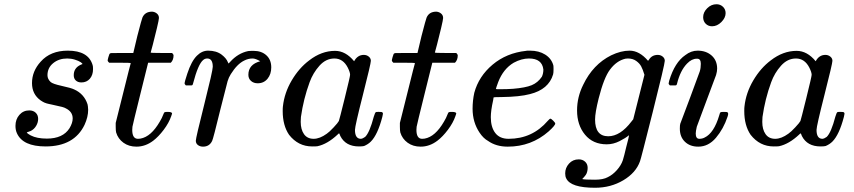

<svg xmlns="http://www.w3.org/2000/svg" viewBox="-20 -681 4028 906"><path d="M118 -160Q137 -160 148.5 -149Q160 -138 160 -120Q160 -103 150.5 -87Q141 -71 125 -63Q112 -58 111 -58Q108 -57 107 -56.5Q106 -56 107 -55Q110 -50 125 -42Q154 -27 201 -27Q277 -27 308 -76Q323 -101 323 -122Q323 -154 290 -170Q281 -176 240 -184Q235 -185 224.5 -187.5Q214 -190 210.5 -190.5Q207 -191 200.5 -193Q194 -195 190.5 -196.5Q187 -198 182.5 -200.5Q178 -203 172 -207Q131 -236 131 -289Q131 -345 172 -390Q218 -442 300 -442Q397 -442 417 -374Q419 -369 419 -355Q419 -327 404 -309.5Q389 -292 364 -292Q348 -292 338 -301Q328 -310 328 -326Q328 -359 358 -374Q366 -378 367 -378Q369 -378 369 -379Q369 -382 360 -388Q351 -394 333.5 -399.5Q316 -405 297 -405Q258 -405 231 -383Q204 -361 204 -326Q204 -308 219 -294Q229 -285 270 -276Q316 -266 330 -259Q377 -238 393 -189Q395 -183 396 -163Q396 -129 379 -92Q330 10 195 10Q88 10 60 -52Q53 -67 53 -87Q53 -118 71.5 -139Q90 -160 118 -160Z M495 -385Q488 -392 488 -395Q488 -399 491.5 -411.5Q495 -424 496 -425Q498 -430 505.5 -430.5Q513 -431 556 -431H609L628 -511Q649 -592 652 -598Q664 -626 698 -626Q711 -625 720.5 -617Q730 -609 730 -596Q730 -589 720.5 -548.5Q711 -508 701 -470L691 -433Q691 -431 741 -431H792Q799 -424 799 -420Q799 -398 786 -385H679L643 -240Q606 -91 605 -83Q604 -78 604 -68Q604 -26 631 -26Q638 -26 643 -27Q693 -36 734 -107Q744 -123 752 -144Q754 -150 757 -151.5Q760 -153 772 -153Q792 -153 792 -145Q792 -143 788 -133Q777 -101 752.5 -68.5Q728 -36 703 -17Q666 11 624 11Q588 11 562.5 -7.5Q537 -26 528 -56Q526 -64 526 -83V-101L561 -241Q596 -382 597 -383Q597 -385 546 -385Z M938 11Q924 11 914 3.5Q904 -4 904 -17Q904 -30 944 -189Q984 -348 984 -366Q984 -405 958 -405Q947 -405 939 -398Q915 -379 891 -287Q891 -286 890 -283.5Q889 -281 888.5 -280.5Q888 -280 887 -279Q886 -278 883.5 -278Q881 -278 879 -278Q877 -278 871 -278H857Q851 -284 851 -287Q851 -295 864 -334Q883 -392 909 -418Q933 -442 962 -442Q1001 -442 1026 -423Q1048 -406 1055 -388Q1057 -382 1058 -381.5Q1059 -381 1066 -389Q1103 -430 1151 -440Q1157 -441 1177 -441Q1214 -441 1237 -420Q1260 -399 1260 -363Q1260 -331 1242.5 -309.5Q1225 -288 1196 -288Q1177 -288 1164.5 -299Q1152 -310 1152 -328Q1152 -377 1208 -392Q1186 -405 1172 -405Q1151 -405 1132 -395Q1099 -379 1069 -331Q1059 -315 1054 -298Q1049 -281 1020 -165Q986 -25 981 -16Q968 11 938 11Z M1768 -153Q1777 -153 1780 -152.5Q1783 -152 1785 -150Q1787 -148 1787 -144Q1787 -141 1784 -129Q1762 -45 1730 -13Q1717 0 1698 8Q1690 10 1674 10Q1611 10 1586 -39Q1581 -52 1581 -51Q1580 -52 1577 -50Q1575 -48 1573 -46Q1525 -1 1478 9Q1472 10 1453 10Q1387 10 1344 -45Q1314 -89 1314 -157Q1314 -173 1315 -179Q1322 -243 1356.5 -301.5Q1391 -360 1439 -396Q1497 -441 1561 -441Q1611 -441 1651 -392Q1667 -422 1697 -422Q1710 -422 1720 -414Q1730 -406 1730 -394Q1730 -381 1692.5 -233.5Q1655 -86 1655 -68Q1655 -26 1683 -26Q1692 -27 1703 -35Q1724 -55 1744 -131Q1750 -151 1754 -152Q1756 -153 1764 -153ZM1399 -106Q1399 -70 1414.5 -48Q1430 -26 1460 -26Q1489 -26 1522 -50Q1534 -58 1554.5 -80Q1575 -102 1579 -110Q1581 -114 1606.5 -217Q1632 -320 1632 -328Q1632 -340 1621 -362Q1599 -405 1558 -405Q1518 -405 1487.5 -371Q1457 -337 1441 -293Q1412 -214 1400 -129Q1400 -126 1399.5 -118Q1399 -110 1399 -106Z M1836 -385Q1829 -392 1829 -395Q1829 -399 1832.5 -411.5Q1836 -424 1837 -425Q1839 -430 1846.5 -430.5Q1854 -431 1897 -431H1950L1969 -511Q1990 -592 1993 -598Q2005 -626 2039 -626Q2052 -625 2061.5 -617Q2071 -609 2071 -596Q2071 -589 2061.5 -548.5Q2052 -508 2042 -470L2032 -433Q2032 -431 2082 -431H2133Q2140 -424 2140 -420Q2140 -398 2127 -385H2020L1984 -240Q1947 -91 1946 -83Q1945 -78 1945 -68Q1945 -26 1972 -26Q1979 -26 1984 -27Q2034 -36 2075 -107Q2085 -123 2093 -144Q2095 -150 2098 -151.5Q2101 -153 2113 -153Q2133 -153 2133 -145Q2133 -143 2129 -133Q2118 -101 2093.5 -68.5Q2069 -36 2044 -17Q2007 11 1965 11Q1929 11 1903.5 -7.5Q1878 -26 1869 -56Q1867 -64 1867 -83V-101L1902 -241Q1937 -382 1938 -383Q1938 -385 1887 -385Z M2577 -121Q2581 -121 2590.5 -111.5Q2600 -102 2600 -98Q2600 -89 2569 -61Q2487 11 2376 11Q2321 11 2283 -16Q2261 -28 2243 -55Q2210 -104 2210 -168Q2210 -206 2218 -243Q2239 -321 2304.5 -376Q2370 -431 2462 -441Q2463 -442 2478 -442H2481Q2523 -442 2552.5 -423.5Q2582 -405 2591 -373Q2592 -369 2592 -355Q2592 -337 2590 -330Q2569 -259 2481 -237Q2432 -224 2347 -223Q2310 -223 2309 -221Q2309 -220 2307 -208Q2296 -159 2296 -128Q2296 -81 2317 -53.5Q2338 -26 2380 -26Q2492 -26 2565 -111Q2574 -121 2577 -121ZM2544 -353Q2538 -405 2476 -405Q2441 -405 2404 -385Q2355 -356 2331 -294Q2320 -264 2320 -261Q2320 -260 2340 -260Q2373 -260 2401 -262Q2460 -267 2489 -279Q2518 -291 2537 -319Q2544 -334 2544 -353Z M2948 -43Q2933 -30 2903.5 -15Q2874 0 2843 0Q2778 0 2740.5 -45.5Q2703 -91 2703 -160Q2703 -223 2732 -281Q2778 -377 2864 -420Q2910 -442 2951 -442Q2997 -442 3038 -394Q3040 -396 3042 -399Q3056 -422 3084 -422Q3097 -422 3107 -414Q3117 -406 3117 -394Q3117 -379 3060 -152Q3003 75 3000 80Q2981 134 2921.5 169.5Q2862 205 2788 205Q2673 205 2652 161Q2647 152 2647 137Q2647 111 2665 91Q2683 71 2711 71Q2729 71 2741 82Q2753 93 2753 111Q2753 121 2750.5 130Q2748 139 2744 144.5Q2740 150 2736 154.5Q2732 159 2729 162L2727 164H2728Q2739 167 2788 167Q2826 167 2848 155Q2871 144 2891 121.5Q2911 99 2919 75Q2925 56 2935 13Q2948 -35 2948 -43ZM3021 -328Q3013 -354 3005.5 -368Q2998 -382 2982 -393.5Q2966 -405 2943 -405Q2941 -405 2936.5 -404.5Q2932 -404 2931 -404Q2889 -394 2858 -352Q2830 -315 2805 -217Q2788 -149 2788 -117Q2788 -38 2850 -38Q2907 -38 2960 -108L2968 -118Z M3298 -600Q3298 -623 3317 -642Q3336 -661 3361 -661Q3379 -661 3391.5 -649Q3404 -637 3404 -619Q3404 -597 3384 -577Q3364 -557 3340 -557Q3322 -557 3310 -569Q3298 -581 3298 -600ZM3275 11Q3236 11 3212 -12Q3188 -35 3188 -74Q3188 -91 3190 -97Q3191 -99 3236.5 -220.5Q3282 -342 3282 -344Q3287 -360 3287 -380Q3287 -404 3270 -404H3268Q3244 -404 3222 -381Q3190 -348 3175 -287Q3175 -286 3174 -283.5Q3173 -281 3172.5 -280.5Q3172 -280 3171 -279Q3170 -278 3167.5 -278Q3165 -278 3163 -278Q3161 -278 3155 -278H3141Q3135 -284 3135 -287Q3135 -290 3138 -301Q3164 -387 3214 -421Q3241 -442 3272 -442Q3312 -442 3338 -419Q3364 -396 3364 -357Q3364 -344 3359 -327Q3358 -325 3313 -204L3268 -83Q3263 -61 3263 -51Q3263 -26 3280 -26Q3294 -26 3305 -32Q3349 -53 3374 -137Q3377 -149 3379.5 -151Q3382 -153 3396 -153Q3405 -153 3408.5 -152.5Q3412 -152 3414 -150Q3416 -148 3416 -143Q3416 -139 3413 -130Q3394 -73 3358.5 -31Q3323 11 3275 11Z M3946 -153Q3955 -153 3958 -152.5Q3961 -152 3963 -150Q3965 -148 3965 -144Q3965 -141 3962 -129Q3940 -45 3908 -13Q3895 0 3876 8Q3868 10 3852 10Q3789 10 3764 -39Q3759 -52 3759 -51Q3758 -52 3755 -50Q3753 -48 3751 -46Q3703 -1 3656 9Q3650 10 3631 10Q3565 10 3522 -45Q3492 -89 3492 -157Q3492 -173 3493 -179Q3500 -243 3534.5 -301.5Q3569 -360 3617 -396Q3675 -441 3739 -441Q3789 -441 3829 -392Q3845 -422 3875 -422Q3888 -422 3898 -414Q3908 -406 3908 -394Q3908 -381 3870.5 -233.5Q3833 -86 3833 -68Q3833 -26 3861 -26Q3870 -27 3881 -35Q3902 -55 3922 -131Q3928 -151 3932 -152Q3934 -153 3942 -153ZM3577 -106Q3577 -70 3592.5 -48Q3608 -26 3638 -26Q3667 -26 3700 -50Q3712 -58 3732.5 -80Q3753 -102 3757 -110Q3759 -114 3784.5 -217Q3810 -320 3810 -328Q3810 -340 3799 -362Q3777 -405 3736 -405Q3696 -405 3665.5 -371Q3635 -337 3619 -293Q3590 -214 3578 -129Q3578 -126 3577.5 -118Q3577 -110 3577 -106Z"/></svg>

Font: MathJax_Math
Style: Italic
Weight: 400
Version: Version 1.1